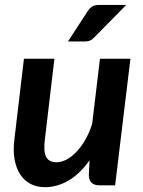

<svg xmlns="http://www.w3.org/2000/svg" viewBox="-20 -751 581 778"><path d="M508.5 -513 446.5 0H384Q340 0 340 -42.5L343 -101.5Q304 -46.5 257.8 -19.5Q211.5 7.5 162 7.5Q130 7.5 104.5 -5.5Q79 -18.5 62.5 -43.2Q46 -68 39.2 -104.5Q32.5 -141 38.5 -187.5L77 -513H200.5L162 -187.5Q155.5 -137 167 -115.2Q178.5 -93.5 209 -93.5Q229 -93.5 249.8 -104.5Q270.5 -115.5 290 -136Q309.5 -156.5 326 -185.2Q342.5 -214 353.5 -249.5L385 -513ZM491.5 -731 363 -600.5Q353.5 -590.5 345 -586.8Q336.5 -583 323.5 -583H255.5L334.5 -704.5Q343 -717.5 353 -724.2Q363 -731 381.5 -731Z"/></svg>

Font: Lato 2
Style: Bold Italic
Weight: 700
Italic angle: -7°
Designer: Lukasz Dziedzic with Adam Twardoch and Botio Nikoltchev
Foundry: tyPoland Lukasz Dziedzic
Version: Version 2.015; 2015-08-06; http://www.latofonts.com/